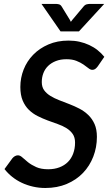

<svg xmlns="http://www.w3.org/2000/svg" viewBox="-20 -930 552 958"><path d="M467.5 -598.5Q461 -590 455 -585.8Q449 -581.5 440.5 -581.5Q431.5 -581.5 421.2 -589.8Q411 -598 396.5 -608Q382 -618 361.5 -626.2Q341 -634.5 311.5 -634.5Q282 -634.5 259 -625.5Q236 -616.5 220.2 -601.2Q204.5 -586 196.5 -565.2Q188.5 -544.5 188.5 -520.5Q188.5 -496 200.2 -479.8Q212 -463.5 231.5 -451.5Q251 -439.5 275.5 -430Q300 -420.5 326 -410.5Q352 -400.5 376.5 -387.8Q401 -375 420.5 -356.2Q440 -337.5 451.8 -311Q463.5 -284.5 463.5 -247Q463.5 -195 445.5 -148.5Q427.5 -102 394.2 -67.2Q361 -32.5 313.2 -12.2Q265.5 8 206 8Q174.5 8 144.8 1.2Q115 -5.5 89 -17.8Q63 -30 41 -47.5Q19 -65 2.5 -86.5L42 -140.5Q47 -146.5 54.2 -150.8Q61.5 -155 69.5 -155Q80.5 -155 92 -144.2Q103.5 -133.5 120.2 -120.2Q137 -107 161 -96.2Q185 -85.5 220.5 -85.5Q251.5 -85.5 276.5 -95Q301.5 -104.5 318.8 -121.8Q336 -139 345.2 -163.8Q354.5 -188.5 354.5 -218.5Q354.5 -244.5 342.8 -261.5Q331 -278.5 311.8 -290.5Q292.5 -302.5 268 -311Q243.5 -319.5 218 -329Q192.5 -338.5 168 -350.8Q143.5 -363 124.2 -381.8Q105 -400.5 93.2 -428.2Q81.5 -456 81.5 -496Q81.5 -541.5 98 -583.2Q114.5 -625 145.8 -657Q177 -689 221.5 -708.2Q266 -727.5 322 -727.5Q350.5 -727.5 376.5 -721.8Q402.5 -716 425.5 -705.2Q448.5 -694.5 467.2 -679.5Q486 -664.5 500.5 -646.5ZM500 -910.5 374 -773.5H282L187 -910.5H259Q265 -910.5 273.8 -908.5Q282.5 -906.5 288 -897L328.5 -831Q330 -828.5 331.2 -826Q332.5 -823.5 333.5 -821Q335.5 -823.5 337.2 -826Q339 -828.5 341 -831L396 -896.5Q404 -906.5 413 -908.5Q422 -910.5 428.5 -910.5Z"/></svg>

Font: Lato SemiBold
Style: Italic
Weight: 600
Italic angle: -7°
Designer: Lukasz Dziedzic with Adam Twardoch and Botio Nikoltchev
Foundry: tyPoland Lukasz Dziedzic
Version: Version 2.015; 2015-08-06; http://www.latofonts.com/